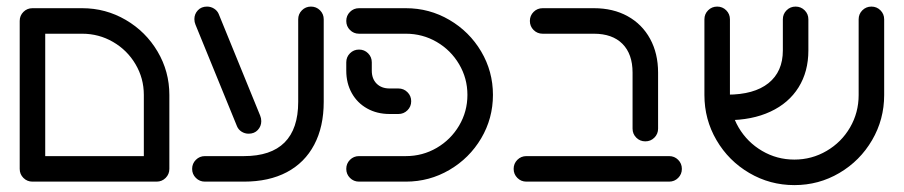

<svg xmlns="http://www.w3.org/2000/svg" viewBox="-20 -543 2702 574"><path d="M38.9 -480.4H115.2V-38.1H38.9ZM486.3 -38.1H410V-259.3Q410 -308.9 385.2 -350.9Q360.4 -393 318 -417.6Q275.6 -442.2 225.6 -442.2H77Q61.1 -442.2 50 -453.3Q38.9 -464.4 38.9 -480.4Q38.9 -496.3 50 -507.4Q61.1 -518.5 77 -518.5H225.6Q295.9 -518.5 355.9 -483.5Q415.9 -448.5 451.1 -388.9Q486.3 -329.3 486.3 -259.3ZM38.9 -38.1Q38.9 -54.1 50 -65.2Q61.1 -76.3 77 -76.3H448.1Q464.1 -76.3 475.2 -65.2Q486.3 -54.1 486.3 -38.1Q486.3 -22.2 475.2 -11.1Q464.1 0 448.1 0H77Q61.1 0 50 -11.1Q38.9 -22.2 38.9 -38.1Z M554.4 -38.1Q554.4 -54.1 565.6 -65.2Q576.7 -76.3 592.6 -76.3H709.3Q790 -76.3 830.7 -117Q871.5 -157.8 871.5 -238.5V-485.2Q871.5 -501.1 882.6 -512.2Q893.7 -523.3 909.6 -523.3Q925.6 -523.3 936.7 -512.2Q947.8 -501.1 947.8 -485.2V-238.5Q947.8 -164.1 919.4 -110.4Q891.1 -56.7 837.6 -28.3Q784.1 0 709.3 0H592.6Q576.7 0 565.6 -11.1Q554.4 -22.2 554.4 -38.1ZM688.5 -165.6 564.4 -469.3Q561.1 -477 561.1 -485.9Q561.1 -501.1 571.5 -512.2Q581.9 -523.3 598.9 -523.3Q610.4 -523.3 620 -517.2Q629.6 -511.1 633.7 -501.5L757.8 -197.4Q761.1 -189.6 761.1 -180.7Q761.1 -165.6 750.7 -154.4Q740.4 -143.3 723.3 -143.3Q711.9 -143.3 702.2 -149.4Q692.6 -155.6 688.5 -165.6Z M1015.2 -38.1Q1015.2 -54.1 1026.3 -65.2Q1037.4 -76.3 1053.3 -76.3H1193.3Q1243.3 -76.3 1285.6 -100.9Q1327.8 -125.6 1352.6 -167.6Q1377.4 -209.6 1377.4 -259.3Q1377.4 -308.9 1352.6 -350.9Q1327.8 -393 1285.6 -417.6Q1243.3 -442.2 1193.3 -442.2H1053.3Q1037.4 -442.2 1026.3 -453.3Q1015.2 -464.4 1015.2 -480.4Q1015.2 -496.3 1026.3 -507.4Q1037.4 -518.5 1053.3 -518.5H1193.3Q1263.7 -518.5 1323.5 -483.5Q1383.3 -448.5 1418.5 -389.1Q1453.7 -329.6 1453.7 -259.3Q1453.7 -188.9 1418.5 -129.4Q1383.3 -70 1323.5 -35Q1263.7 0 1193.3 0H1053.3Q1037.4 0 1026.3 -11.1Q1015.2 -22.2 1015.2 -38.1ZM1015.2 -331.9V-356.7Q1015.2 -372.6 1026.3 -383.7Q1037.4 -394.8 1053.3 -394.8Q1069.3 -394.8 1080.4 -383.7Q1091.5 -372.6 1091.5 -356.7V-331.9Q1091.5 -307.4 1105.9 -293Q1120.4 -278.5 1144.8 -278.5H1171.1Q1187 -278.5 1198.1 -267.4Q1209.3 -256.3 1209.3 -240.4Q1209.3 -224.4 1198.1 -213.3Q1187 -202.2 1171.1 -202.2H1144.8Q1107 -202.2 1077.6 -218.7Q1048.1 -235.2 1031.7 -264.6Q1015.2 -294.1 1015.2 -331.9Z M1871.1 -158.5V-325.9Q1871.1 -381.5 1840.9 -411.9Q1810.7 -442.2 1755.6 -442.2H1602.2Q1586.3 -442.2 1575.2 -453.3Q1564.1 -464.4 1564.1 -480.4Q1564.1 -496.3 1575.2 -507.4Q1586.3 -518.5 1602.2 -518.5H1755.6Q1813 -518.5 1856.3 -494.6Q1899.6 -470.7 1923.5 -427Q1947.4 -383.3 1947.4 -325.9V-158.5Q1947.4 -142.6 1936.3 -131.5Q1925.2 -120.4 1909.3 -120.4Q1893.3 -120.4 1882.2 -131.5Q1871.1 -142.6 1871.1 -158.5ZM1515.6 -38.1Q1515.6 -54.1 1526.7 -65.2Q1537.8 -76.3 1553.7 -76.3H1980.4Q1996.3 -76.3 2007.4 -65.2Q2018.5 -54.1 2018.5 -38.1Q2018.5 -22.2 2007.4 -11.1Q1996.3 0 1980.4 0H1553.7Q1537.8 0 1526.7 -11.1Q1515.6 -22.2 1515.6 -38.1Z M2085.9 -258.9V-485.2Q2085.9 -501.1 2097 -512.2Q2108.1 -523.3 2124.1 -523.3Q2140 -523.3 2151.1 -512.2Q2162.2 -501.1 2162.2 -485.2V-258.9Q2162.2 -206.3 2188.1 -162Q2214.1 -117.8 2258.3 -91.9Q2302.6 -65.9 2354.8 -65.9Q2407 -65.9 2451.3 -91.9Q2495.6 -117.8 2521.3 -162Q2547 -206.3 2547 -258.9V-485.2Q2547 -501.1 2558.1 -512.2Q2569.3 -523.3 2585.2 -523.3Q2601.1 -523.3 2612.2 -512.2Q2623.3 -501.1 2623.3 -485.2V-258.9Q2623.3 -185.9 2587.2 -124.1Q2551.1 -62.2 2489.4 -25.9Q2427.8 10.4 2354.8 10.4Q2281.9 10.4 2220 -25.9Q2158.1 -62.2 2122 -124.1Q2085.9 -185.9 2085.9 -258.9ZM2320.4 -392.2V-485.2Q2320.4 -501.1 2331.5 -512.2Q2342.6 -523.3 2358.5 -523.3Q2374.4 -523.3 2385.6 -512.2Q2396.7 -501.1 2396.7 -485.2V-392.2Q2396.7 -328.9 2367.4 -281.9Q2338.1 -234.8 2283.3 -209.3Q2228.5 -183.7 2154.1 -183.7V-260Q2234.4 -260 2277.4 -294.4Q2320.4 -328.9 2320.4 -392.2Z"/></svg>

Font: 26F Galaxy Hebrew
Style: Bold
Weight: 700
Designer: C₂₉H₂₅N₃O₅
Version: Version 1.000